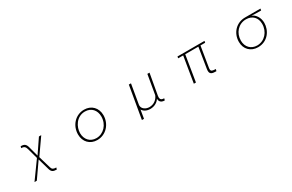

<svg xmlns="http://www.w3.org/2000/svg" viewBox="154 -1737 4692 3087"><g transform="rotate(-30 2500.0 -193.5)"><path d="M432 -400 485 -207 257 109H300L496 -172L557 42C573 95 601 114 663 114H668L678 81H669C625 81 601 67 590 26L524 -199L728 -490H685L512 -235L462 -422C446 -479 418 -501 356 -501H352L344 -470C400 -470 419 -447 432 -400Z M1472 30C1634 30 1755 -105 1755 -268C1755 -406 1662 -501 1527 -501C1364 -501 1245 -366 1245 -202C1245 -67 1337 30 1472 30ZM1474 -4C1357 -4 1284 -90 1284 -204C1284 -317 1365 -468 1525 -468C1642 -468 1715 -383 1715 -268C1715 -117 1605 -4 1474 -4Z M2354 -490 2251 109H2290L2316 -49C2339 -8 2389 23 2460 23C2535 23 2599 -13 2632 -68V-63C2632 -44 2636 20 2727 20L2737 -14C2686 -15 2667 -35 2666 -70C2666 -82 2667 -93 2669 -103L2738 -490H2698L2636 -130C2610 -62 2545 -10 2461 -10C2394 -11 2331 -51 2331 -116C2331 -122 2332 -128 2333 -134L2394 -490Z M3345 -459 3266 21H3305L3383 -459H3627L3567 -87C3565 -74 3563 -62 3563 -52V-44C3563 20 3613 28 3681 28L3691 -7C3630 -10 3602 -12 3602 -55V-63L3606 -92L3666 -459H3753L3759 -490H3257L3252 -459Z M4687 -459 4792 -458 4798 -490H4510C4348 -490 4229 -362 4229 -198C4229 -65 4320 30 4456 30C4639 30 4737 -122 4737 -262C4737 -357 4685 -439 4613 -463C4636 -461 4668 -459 4687 -459ZM4458 -2C4347 -2 4267 -81 4267 -199C4267 -341 4366 -457 4509 -457C4625 -457 4699 -380 4699 -264C4699 -118 4595 -2 4458 -2Z"/></g></svg>

Font: LINE Seed JP_OTF Thin
Style: Regular
Weight: 250
Designer: LY Corporation & Fontrix & Fontworks
Version: Version 1.007